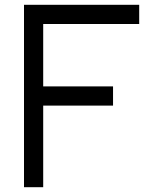

<svg xmlns="http://www.w3.org/2000/svg" viewBox="-20 -760 635 800"><path d="M520 -740H560V-660H520H160V-400H411H451V-320H411H160V-20V20H80V-20V-320V-400V-700V-740H120Z"/></svg>

Font: Nordica Plus
Style: NordicaClassicLight
Weight: 300
Version: Version 1.01